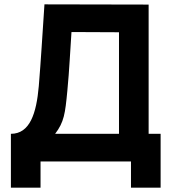

<svg xmlns="http://www.w3.org/2000/svg" viewBox="-20 -741 797 881"><path d="M30 -127V120H166V0H581V120H717V-127H662V-720L184 -721C174 -575 168 -466 158 -346C147 -220 117 -127 30 -127ZM233 -127C274 -181 279 -219 289 -324C299 -429 301 -495 308 -594L526 -593V-127Z"/></svg>

Font: Eudonet ExtraBold
Style: Regular
Weight: 800
Designer: Mikhail Sharanda
Foundry: Mikhail Sharanda
Version: Version 4.503;Glyphs 3.1.2 (3151)